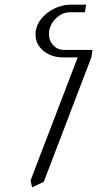

<svg xmlns="http://www.w3.org/2000/svg" viewBox="-20 -596 413 816"><path d="M109.9 170.9 310.1 -352.1H248Q197.8 -352.1 164.3 -380.1Q130.9 -408.2 130.9 -449.2Q130.9 -459 131.8 -463.9Q139.2 -509.8 183.8 -543Q228.5 -576.2 284.2 -576.2H346.2L340.8 -543.9H277.8Q246.6 -543.9 220.5 -520.5Q194.3 -497.1 189 -463.9Q188 -455.1 188 -451.2Q188 -422.9 206.5 -403.3Q225.1 -383.8 252.9 -383.8H373L368.2 -352.1L166 176.8L116.2 200.2Z"/></svg>

Font: Gawaa
Style: Italic
Weight: 400
Designer: T. Christopher White
Version: Version 1.0